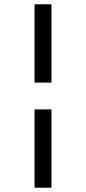

<svg xmlns="http://www.w3.org/2000/svg" viewBox="-20 -719 401 895"><path d="M141 -334V-699H220V-334ZM141 156V-209H220V156Z"/></svg>

Font: Faustina Light SemiBold
Style: Regular
Weight: 600
Version: Version 1.200